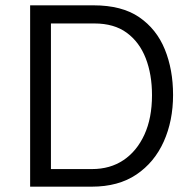

<svg xmlns="http://www.w3.org/2000/svg" viewBox="-20 -700 711 720"><path d="M324 0Q424 0 491.5 -45.5Q559 -91 594 -169Q629 -247 629 -344Q629 -439 598 -515Q567 -591 502 -635.5Q437 -680 331 -680H93V0ZM334 -612Q408 -612 455.5 -577Q503 -542 526.5 -481.5Q550 -421 550 -343Q550 -257 521.5 -195Q493 -133 443 -99.5Q393 -66 325 -66H171V-612Z"/></svg>

Font: Catamaran
Style: Regular
Weight: 400
Designer: Pria Ravichandran
Version: Version 2.000